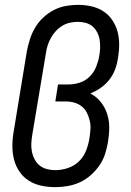

<svg xmlns="http://www.w3.org/2000/svg" viewBox="-20 -763 540 791"><path d="M208 8Q178 8 150 2Q122 -4 99 -18.5Q76 -33 60.5 -55.5Q45 -78 38 -105Q31 -132 31 -161Q31 -190 36 -219L91 -554Q96 -579 104 -603.5Q112 -628 125.5 -650.5Q139 -673 159 -691.5Q179 -710 202.5 -722Q226 -734 251.5 -738.5Q277 -743 301 -743Q330 -743 356.5 -737Q383 -731 405 -717Q427 -703 442 -681Q457 -659 464 -633.5Q471 -608 471 -580Q471 -552 466 -524Q463 -501 454.5 -478Q446 -455 431 -435.5Q416 -416 395.5 -401.5Q375 -387 352 -378Q377 -365 394.5 -343.5Q412 -322 421 -295Q430 -268 430 -238.5Q430 -209 425 -179Q421 -154 413 -129Q405 -104 389.5 -81.5Q374 -59 353.5 -41Q333 -23 309 -12Q285 -1 259 3.5Q233 8 208 8ZM208 -62Q233 -62 259 -70.5Q285 -79 304.5 -97.5Q324 -116 334 -141Q344 -166 348 -191Q351 -209 352.5 -228Q354 -247 350 -264.5Q346 -282 338.5 -297.5Q331 -313 317.5 -324Q304 -335 287 -340Q270 -345 251 -345H208L219 -415H262Q285 -415 308.5 -422.5Q332 -430 349.5 -447.5Q367 -465 376 -487.5Q385 -510 389 -533Q392 -550 392.5 -566.5Q393 -583 390.5 -599Q388 -615 380.5 -629.5Q373 -644 361.5 -654Q350 -664 334 -668.5Q318 -673 301 -673Q285 -673 268.5 -669.5Q252 -666 237 -657Q222 -648 210 -635Q198 -622 189.5 -606.5Q181 -591 176 -575Q171 -559 169 -543L113 -208Q110 -190 109 -172.5Q108 -155 111.5 -138Q115 -121 123 -106Q131 -91 143.5 -81Q156 -71 173 -66.5Q190 -62 208 -62Z"/></svg>

Font: Iosevka
Style: Italic
Weight: 400
Italic angle: -9°
Monospace: yes
Designer: Belleve Invis
Foundry: Belleve Invis
Version: Version 32.5.0; ttfautohint (v1.8.4)